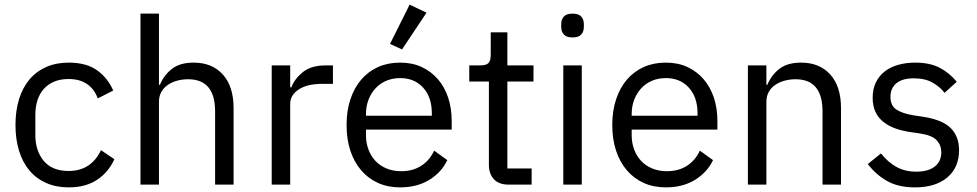

<svg xmlns="http://www.w3.org/2000/svg" viewBox="-20 -799 4227 831"><path d="M277 12Q223 12 180 -7Q137 -26 107.5 -61Q78 -96 62.5 -146Q47 -196 47 -258Q47 -320 62.5 -370Q78 -420 107.5 -455Q137 -490 180 -509Q223 -528 277 -528Q354 -528 400.5 -494.5Q447 -461 470 -407L403 -373Q389 -413 357 -435Q325 -457 277 -457Q241 -457 214 -445.5Q187 -434 169 -413.5Q151 -393 142 -364.5Q133 -336 133 -302V-214Q133 -146 169.5 -102.5Q206 -59 277 -59Q374 -59 417 -149L475 -110Q450 -54 400.5 -21Q351 12 277 12Z M588 -740H668V-432H672Q691 -476 725.5 -502Q760 -528 818 -528Q898 -528 944.5 -476.5Q991 -425 991 -331V0H911V-317Q911 -456 794 -456Q770 -456 747.5 -450Q725 -444 707 -432Q689 -420 678.5 -401.5Q668 -383 668 -358V0H588Z M1156 0V-516H1236V-421H1241Q1255 -458 1291 -487Q1327 -516 1390 -516H1421V-436H1374Q1309 -436 1272.5 -411.5Q1236 -387 1236 -350V0Z M1712 12Q1659 12 1616.5 -7Q1574 -26 1543.5 -61.5Q1513 -97 1496.5 -146.5Q1480 -196 1480 -258Q1480 -319 1496.5 -369Q1513 -419 1543.5 -454.5Q1574 -490 1616.5 -509Q1659 -528 1712 -528Q1764 -528 1805 -509Q1846 -490 1875 -456.5Q1904 -423 1919.5 -377Q1935 -331 1935 -276V-238H1564V-214Q1564 -181 1574.5 -152.5Q1585 -124 1604.5 -103Q1624 -82 1652.5 -70Q1681 -58 1717 -58Q1766 -58 1802.5 -81Q1839 -104 1859 -147L1916 -106Q1891 -53 1838 -20.5Q1785 12 1712 12ZM1712 -461Q1679 -461 1652 -449.5Q1625 -438 1605.5 -417Q1586 -396 1575 -367.5Q1564 -339 1564 -305V-298H1849V-309Q1849 -378 1811.5 -419.5Q1774 -461 1712 -461ZM1720 -585 1668 -609 1753 -779 1826 -744Z M2181 0Q2139 0 2117.5 -23.5Q2096 -47 2096 -85V-446H2011V-516H2059Q2085 -516 2094.5 -526.5Q2104 -537 2104 -563V-659H2176V-516H2289V-446H2176V-70H2281V0Z M2458 -637Q2432 -637 2420.5 -649.5Q2409 -662 2409 -682V-695Q2409 -715 2420.5 -727.5Q2432 -740 2458 -740Q2484 -740 2495.5 -727.5Q2507 -715 2507 -695V-682Q2507 -662 2495.5 -649.5Q2484 -637 2458 -637ZM2418 -516H2498V0H2418Z M2862 12Q2809 12 2766.5 -7Q2724 -26 2693.5 -61.5Q2663 -97 2646.5 -146.5Q2630 -196 2630 -258Q2630 -319 2646.5 -369Q2663 -419 2693.5 -454.5Q2724 -490 2766.5 -509Q2809 -528 2862 -528Q2914 -528 2955 -509Q2996 -490 3025 -456.5Q3054 -423 3069.5 -377Q3085 -331 3085 -276V-238H2714V-214Q2714 -181 2724.5 -152.5Q2735 -124 2754.5 -103Q2774 -82 2802.5 -70Q2831 -58 2867 -58Q2916 -58 2952.5 -81Q2989 -104 3009 -147L3066 -106Q3041 -53 2988 -20.5Q2935 12 2862 12ZM2862 -461Q2829 -461 2802 -449.5Q2775 -438 2755.5 -417Q2736 -396 2725 -367.5Q2714 -339 2714 -305V-298H2999V-309Q2999 -378 2961.5 -419.5Q2924 -461 2862 -461Z M3217 0V-516H3297V-432H3301Q3320 -476 3354.5 -502Q3389 -528 3447 -528Q3527 -528 3573.5 -476.5Q3620 -425 3620 -331V0H3540V-317Q3540 -456 3423 -456Q3399 -456 3376.5 -450Q3354 -444 3336 -432Q3318 -420 3307.5 -401.5Q3297 -383 3297 -358V0Z M3940 12Q3868 12 3819.5 -15.5Q3771 -43 3736 -89L3793 -135Q3823 -97 3860 -76.5Q3897 -56 3946 -56Q3997 -56 4025.5 -78Q4054 -100 4054 -140Q4054 -170 4034.5 -191.5Q4015 -213 3964 -221L3923 -227Q3887 -232 3857 -242.5Q3827 -253 3804.5 -270.5Q3782 -288 3769.5 -314Q3757 -340 3757 -376Q3757 -414 3771 -442.5Q3785 -471 3809.5 -490Q3834 -509 3868 -518.5Q3902 -528 3941 -528Q4004 -528 4046.5 -506Q4089 -484 4121 -445L4068 -397Q4051 -421 4018 -440.5Q3985 -460 3935 -460Q3885 -460 3859.5 -438.5Q3834 -417 3834 -380Q3834 -342 3859.5 -325Q3885 -308 3933 -300L3973 -294Q4059 -281 4095 -244.5Q4131 -208 4131 -149Q4131 -74 4080 -31Q4029 12 3940 12Z"/></svg>

Font: IBM Plex Sans Thai
Style: Regular
Weight: 400
Designer: Mike Abbink, Paul van der Laan, Pieter van Rosmalen, Ben Mitchell, Mark Frömberg
Foundry: Bold Monday
Version: Version 1.1